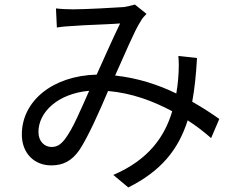

<svg xmlns="http://www.w3.org/2000/svg" viewBox="-20 -769 1040 844"><path d="M944 -246C912 -269 872 -295 825 -322C836 -382 842 -442 846 -514L764 -523C765 -510 766 -498 766 -485C766 -445 762 -397 755 -358C675 -397 586 -426 486 -437C529 -531 569 -630 598 -675C605 -688 613 -697 624 -708L573 -749C556 -744 540 -741 525 -738C482 -735 354 -728 301 -728C280 -728 251 -729 226 -732L230 -648C253 -652 280 -654 303 -655C313 -656 328 -657 349 -658C406 -661 478 -663 508 -666C477 -602 441 -521 405 -441C210 -436 76 -324 76 -178C76 -94 132 -42 205 -42C256 -42 295 -60 330 -111C367 -167 418 -281 455 -369C559 -360 653 -325 737 -280C705 -171 635 -67 478 0L544 55C688 -17 764 -111 805 -240C844 -215 877 -189 908 -162ZM266 -158C245 -131 229 -123 206 -123C177 -123 149 -146 149 -189C149 -274 231 -357 372 -370C355 -331 338 -293 319 -252C301 -213 283 -181 266 -158Z"/></svg>

Font: Spoqa Han Sans Neo Regular
Style: Regular
Weight: 400
Designer: [Spoqa Han Sans Neo] Dong-huui Kim  Younghwa Kang  Yujin Lee  [Noto Sans] Ryoko NISHIZUKA  (kana & ideographs); Paul D. 
Foundry: Spoqa (http://www.spoqa-han-sans.com)
Version: Version 1.000